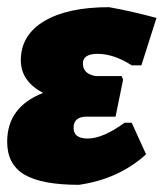

<svg xmlns="http://www.w3.org/2000/svg" viewBox="-20 -504 456 535"><path d="M200 11Q96 11 48 -17.5Q0 -46 0 -109Q0 -206 100 -245Q38 -278 38 -336Q38 -406 103 -445Q168 -484 284 -484Q350 -472 416 -454L374 -322H347Q297 -354 252 -354Q211 -354 211 -327Q211 -298 247 -292H319L323 -282L302 -179H222Q185 -179 185 -148Q185 -118 224 -118Q267 -118 327 -162H347L387 -74Q311 -5 200 11Z"/></svg>

Font: Alegreya Sans SC Black
Style: Italic
Weight: 900
Italic angle: -7°
Designer: Juan Pablo del Peral
Foundry: Huerta Tipografica
Version: Version 2.007